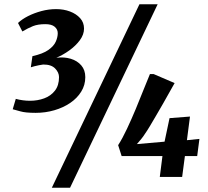

<svg xmlns="http://www.w3.org/2000/svg" viewBox="-20 -835 980 906"><path d="M148.5 -302.5Q99 -302.5 75.2 -309.8Q51.5 -317 40 -319.5L54.5 -368.5Q70.5 -364 87.8 -361.8Q105 -359.5 121.5 -359.5Q157.5 -359.5 188.8 -371Q220 -382.5 239.2 -407.2Q258.5 -432 258.5 -471Q258.5 -493 240 -512Q221.5 -531 183.5 -530.5Q173.5 -529 162.8 -527Q152 -525 142.8 -522.5Q133.5 -520 125.5 -517.5L133 -570Q182.5 -581 208.2 -599.2Q234 -617.5 243.2 -638.5Q252.5 -659.5 252.5 -678.5Q252.5 -696.5 238 -708.8Q223.5 -721 194 -721Q159 -721 135.8 -711.8Q112.5 -702.5 85.5 -686.5L65 -726.5Q83 -744 112 -758.8Q141 -773.5 175.5 -782.8Q210 -792 245 -792Q280.5 -792 310.2 -780.8Q340 -769.5 358.2 -749.2Q376.5 -729 376.5 -700Q376.5 -672 356.8 -645.2Q337 -618.5 307 -597Q277 -575.5 246 -562.5Q282.5 -567 313.5 -557.8Q344.5 -548.5 363.5 -526.5Q382.5 -504.5 382.5 -471Q382.5 -433.5 363.2 -402.5Q344 -371.5 311.2 -349.2Q278.5 -327 236.5 -314.8Q194.5 -302.5 148.5 -302.5ZM638 -815H724L310.5 51H224.5ZM734 0 746.5 -98.5H554L537.5 -150Q558 -182 579.2 -227.2Q600.5 -272.5 620.8 -321.2Q641 -370 658.2 -413.5Q675.5 -457 687.5 -485.5H705L804 -443Q794 -425.5 779.5 -399.5Q765 -373.5 748.8 -345Q732.5 -316.5 716.2 -288.8Q700 -261 686.5 -238.5Q673 -216 664 -203.5Q657 -192 646.5 -179.2Q636 -166.5 626 -155L756.5 -166.5L780 -277.5L876.5 -285L862 -173.5L921 -179.5L910.5 -98.5H852.5L839.5 0Z"/></svg>

Font: Merriweather 24pt SemiCondensed Black
Style: Italic
Weight: 900
Width: 4
Italic angle: -7.8°
Designer: Eben Sorkin
Foundry: Eben Sorkin
Version: Version 2.101